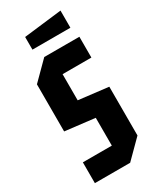

<svg xmlns="http://www.w3.org/2000/svg" viewBox="-218 -933 824 999"><g transform="rotate(-30 194.0 -433.5)"><path d="M38 0V-125H212V-292L34 -313V-596L138 -700H349V-575H176V-418L354 -397V-104L250 0ZM104 -764V-840L332 -867V-764Z"/></g></svg>

Font: Tektur Condensed SemiBold
Style: Regular
Weight: 600
Width: 3
Designer: Adam Jagosz
Foundry: Adam Jagosz
Version: Version 1.005;gftools[0.9.30]